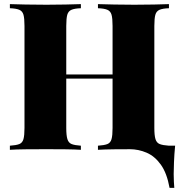

<svg xmlns="http://www.w3.org/2000/svg" viewBox="-20 -728 871 933"><path d="M804 185Q791 113 761.5 72Q732 31 692.5 14Q653 -3 610 -3L730 -106Q730 -70 735.5 -51.5Q741 -33 756 -26.5Q771 -20 801 -20H831Q827 21 825.5 59.5Q824 98 824 118Q824 139 825 155.5Q826 172 827 185ZM456 0V-20Q487 -22 502 -28Q517 -34 522 -52Q527 -70 527 -106V-602Q527 -639 522 -656.5Q517 -674 501.5 -680.5Q486 -687 456 -688V-708Q487 -707 535.5 -706Q584 -705 633 -705Q684 -705 729 -706Q774 -707 801 -708V-688Q771 -687 755.5 -680.5Q740 -674 735 -656.5Q730 -639 730 -602V-106Q730 -70 735.5 -52Q741 -34 756 -28Q771 -22 801 -20V0Q774 -2 729 -2.5Q684 -3 633 -3Q584 -3 535.5 -2.5Q487 -2 456 0ZM28 0V-20Q59 -22 74 -28Q89 -34 94 -52Q99 -70 99 -106V-602Q99 -639 94 -656.5Q89 -674 73.5 -680.5Q58 -687 28 -688V-708Q57 -707 104.5 -706Q152 -705 206 -705Q253 -705 298.5 -706Q344 -707 373 -708V-688Q343 -687 327.5 -680.5Q312 -674 307 -656.5Q302 -639 302 -602V-106Q302 -70 307.5 -52Q313 -34 328 -28Q343 -22 373 -20V0Q344 -2 298.5 -2.5Q253 -3 206 -3Q152 -3 104.5 -2.5Q57 -2 28 0ZM217 -346V-366H612V-346Z"/></svg>

Font: Playfair Display Black
Style: Regular
Weight: 900
Designer: Claus Eggers Sørensen
Foundry: Claus Eggers Sørensen
Version: Version 1.203